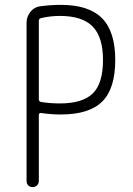

<svg xmlns="http://www.w3.org/2000/svg" viewBox="-20 -760 540 780"><path d="M137.7 -675.8V-355.5Q137.7 -348.6 146.5 -345.7Q184.6 -339.8 223.6 -339.8Q315.4 -339.8 356.9 -380.4Q398.4 -420.9 398.4 -516.6Q398.4 -609.4 356.4 -652.3Q314.5 -695.3 223.6 -695.3Q183.6 -695.3 147.5 -686.5Q137.7 -684.6 137.7 -675.8ZM87.9 -25.4V-667Q87.9 -692.4 103.5 -711.9Q119.1 -731.4 142.6 -734.4Q184.6 -740.2 227.5 -740.2Q340.8 -740.2 394.5 -686Q448.2 -631.8 448.2 -516.6Q448.2 -399.4 395 -347.2Q341.8 -294.9 227.5 -294.9Q188.5 -294.9 147.5 -300.8Q138.7 -302.7 137.7 -293V-25.4Q137.7 -14.6 130.9 -7.3Q124 0 112.8 0Q101.6 0 94.7 -6.8Q87.9 -13.7 87.9 -25.4Z"/></svg>

Font: Rounded Mgen+ 1m light
Style: Regular
Weight: 200
Designer: [Source Han Sans]
Ryoko NISHIZUKA  (kana & ideographs); Paul D. Hunt (Latin, Greek & Cyrillic); Wenlong ZHANG  (bopomofo
Version: Version 1.059.20150602